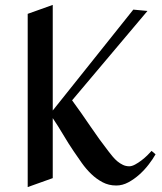

<svg xmlns="http://www.w3.org/2000/svg" viewBox="-20 -740 654 775"><path d="M607.9 -117.2Q597.2 -98.1 580.3 -76.2Q563.5 -54.2 542.5 -35.4Q521.5 -16.6 497.8 -3.9Q474.1 8.8 449.2 8.8Q418.9 8.8 394 -4.4Q369.1 -17.6 348.4 -37.6Q327.6 -57.6 310.3 -82Q293 -106.4 277.8 -128.9Q256.8 -159.7 235.6 -195.6Q214.4 -231.4 192.9 -263.2V-21L91.8 15.1V-684.1L192.9 -720.2V-293.9L518.1 -701.2L575.2 -695.8L271 -335Q307.6 -285.2 344.2 -231Q380.9 -176.8 418.9 -127.9Q426.3 -118.2 435.1 -107.7Q443.8 -97.2 454.1 -88.6Q464.4 -80.1 476.1 -74.5Q487.8 -68.8 502 -68.8Q512.2 -68.8 525.4 -75.9Q538.6 -83 551.3 -92.8Q564 -102.5 574.7 -113Q585.4 -123.5 591.8 -130.9Z"/></svg>

Font: Redressed
Style: Regular
Weight: 400
Designer: Astigmatic (AOETI)
Foundry: Astigmatic (AOETI)
Version: Version 1.001